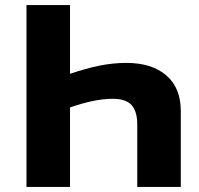

<svg xmlns="http://www.w3.org/2000/svg" viewBox="-20 -734 782 754"><path d="M84 -714H255V-444Q319 -466 372 -476.5Q425 -487 476 -487Q576 -487 633 -438Q690 -389 690 -298V0H519V-246Q519 -296 497 -321Q475 -346 422 -346Q352 -346 255 -312V0H84Z"/></svg>

Font: Noto Sans ExtraBold
Style: Regular
Weight: 800
Designer: Monotype Design Team
Foundry: Monotype Imaging Inc.
Version: Version 2.007